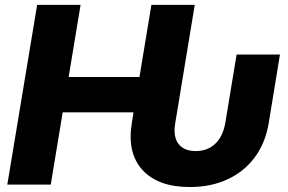

<svg xmlns="http://www.w3.org/2000/svg" viewBox="-20 -747 1166 777"><path d="M747.9 9.9Q620 9.9 556.8 -58.9Q493.6 -127.8 513.5 -249.3L520.2 -292.3H233.7L185.4 0H9.6L130.3 -727.3H306.1L257.8 -435.4H544.4L592.7 -727.3H768.1L689.3 -249.3Q679.7 -194.6 702.1 -165.1Q724.4 -135.7 772 -135.7Q819.6 -135.7 850.9 -165.1Q882.1 -194.6 891.7 -249.3L937.5 -526.3H1112.9L1067.5 -249.3Q1054 -168 1010.7 -109.9Q967.3 -51.8 900.2 -21Q833.1 9.9 747.9 9.9Z"/></svg>

Font: Inter UI Extra Bold
Style: Italic
Weight: 800
Italic angle: 9.39999°
Designer: Rasmus Andersson
Foundry: rsms
Version: 3.2;8d6f07862